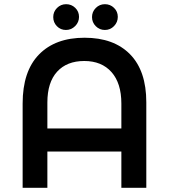

<svg xmlns="http://www.w3.org/2000/svg" viewBox="-20 -896 807 916"><path d="M88 0V-402Q88 -556 166 -636Q244 -716 383.5 -716Q523 -716 600.5 -637Q678 -558 678 -408V0H559V-173H206V0ZM206 -407V-283H559V-402Q559 -499 512 -552Q465 -605 382 -605Q299 -605 252.5 -554Q206 -503 206 -407ZM294.5 -753Q269 -753 251.5 -771Q234 -789 234 -814.5Q234 -840 252 -858Q270 -876 295.5 -876Q321 -876 339 -858.5Q357 -841 357 -815.5Q357 -790 338.5 -771.5Q320 -753 294.5 -753ZM480.5 -753Q455 -753 437 -771Q419 -789 419 -814.5Q419 -840 437 -858Q455 -876 480.5 -876Q506 -876 524 -858.5Q542 -841 542 -815.5Q542 -790 524 -771.5Q506 -753 480.5 -753Z"/></svg>

Font: Montserrat Alternates
Style: Regular
Weight: 400
Designer: Julieta Ulanovsky
Foundry: Julieta Ulanovsky
Version: Version 2.001